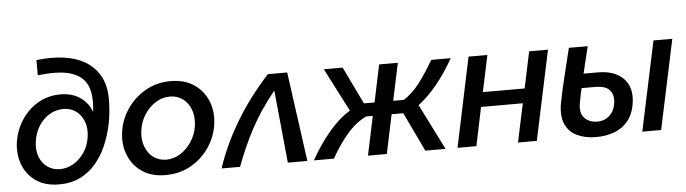

<svg xmlns="http://www.w3.org/2000/svg" viewBox="-46 -917 3989 1117"><g transform="rotate(-5 1948.0 -358.5)"><path d="M261 10Q179 10 125.5 -27Q72 -64 49 -125Q26 -186 36 -257Q47 -327 84.5 -384.5Q122 -442 180.5 -476.5Q239 -511 313 -511Q382 -511 429.5 -477Q477 -443 493 -391Q504 -479 485.5 -533Q467 -587 418 -612Q380 -633 323 -637.5Q266 -642 191 -633V-722Q275 -732 346.5 -723Q418 -714 471 -684Q527 -652 559 -596.5Q591 -541 591 -459Q591 -388 578 -319.5Q565 -251 535 -183Q511 -130 473.5 -86Q436 -42 383 -16Q330 10 261 10ZM273 -78Q315 -78 352.5 -100.5Q390 -123 416 -162Q442 -201 449 -251Q456 -301 441.5 -340Q427 -379 396 -402Q365 -425 322 -425Q278 -425 241 -403Q204 -381 178.5 -341.5Q153 -302 146 -250Q139 -201 153.5 -162Q168 -123 199.5 -100.5Q231 -78 273 -78Z M881 10Q800 10 745 -27.5Q690 -65 665.5 -126.5Q641 -188 651 -261Q661 -334 703 -395.5Q745 -457 810.5 -494.5Q876 -532 957 -532Q1039 -532 1094 -494.5Q1149 -457 1174 -395.5Q1199 -334 1189 -261Q1179 -188 1137.5 -126.5Q1096 -65 1030.5 -27.5Q965 10 881 10ZM894 -79Q937 -79 976 -103.5Q1015 -128 1042 -169.5Q1069 -211 1076 -261Q1083 -313 1068 -354Q1053 -395 1021 -419Q989 -443 945 -443Q902 -443 863 -419Q824 -395 797 -353.5Q770 -312 763 -260Q756 -208 771.5 -167Q787 -126 819 -102.5Q851 -79 894 -79Z M1209 0Q1252 -131 1330.5 -263.5Q1409 -396 1525 -523H1638L1710 0H1596L1554 -425Q1466 -316 1411.5 -212.5Q1357 -109 1317 0Z M1748 0Q1798 -89 1857 -159.5Q1916 -230 1982 -270L1852 -523H1962L2067 -305H2129L2175 -523H2284L2238 -305H2300Q2352 -338 2394.5 -394Q2437 -450 2479 -523H2593Q2495 -351 2383 -267L2517 0H2399L2290 -228H2222L2174 0H2064L2112 -228H2073Q2012 -199 1961 -139.5Q1910 -80 1865 0Z M2587 0 2697 -523H2807L2762 -310H3006L3051 -523H3161L3050 0H2940L2988 -225H2744L2697 0Z M3397 8Q3333 8 3285.5 -14.5Q3238 -37 3217 -84.5Q3196 -132 3209 -206Q3224 -284 3244 -364Q3264 -444 3283 -523H3393Q3384 -484 3374 -445Q3364 -406 3355 -366H3439Q3535 -366 3586.5 -315Q3638 -264 3625 -172Q3616 -108 3583.5 -68Q3551 -28 3503 -10Q3455 8 3397 8ZM3777 -523H3887L3776 0H3666ZM3319 -200Q3308 -139 3336.5 -110Q3365 -81 3411 -81Q3454 -81 3483 -108.5Q3512 -136 3518 -182Q3524 -228 3500 -255.5Q3476 -283 3416 -283H3336Q3331 -262 3327 -241.5Q3323 -221 3319 -200Z"/></g></svg>

Font: Raleway SemiBold
Style: Italic
Weight: 600
Italic angle: -12°
Designer: Matt McInerney, Pablo Impallari, Rodrigo Fuenzalida
Foundry: Matt McInerney, Pablo Impallari, Rodrigo Fuenzalida
Version: Version 4.026